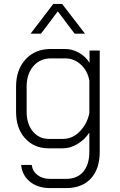

<svg xmlns="http://www.w3.org/2000/svg" viewBox="-20 -757 611 980"><path d="M88 85H142Q146 117 171.5 136.5Q197 156 235 156H318Q374 156 405 119.5Q436 83 436 18V-80Q412 -44 375.5 -22Q339 0 302 0H228Q154 0 108 -51Q62 -102 62 -186V-315Q62 -401 110.5 -454Q159 -507 239 -507H313Q349 -507 383.5 -487.5Q418 -468 437 -436V-499H489V18Q489 105 444 154Q399 203 318 203H235Q173 203 133 170.5Q93 138 88 85ZM301 -48Q351 -48 388.5 -87.5Q426 -127 436 -180V-346Q427 -396 392.5 -427.5Q358 -459 313 -459H240Q184 -459 150 -419Q116 -379 116 -315V-186Q116 -125 147.5 -86.5Q179 -48 229 -48ZM252 -737H297L414 -585H361L275 -699L189 -585H136Z"/></svg>

Font: Bai Jamjuree Light
Style: Regular
Weight: 300
Designer: Katatrad Aksorn Co.,Ltd.
Foundry: Cadson Demak Co.,Ltd.
Version: Version 1.000; ttfautohint (v1.6)